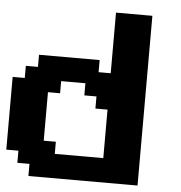

<svg xmlns="http://www.w3.org/2000/svg" viewBox="-58 -930 929 986"><g transform="rotate(5 406.0 -437.5)"><path d="M125 0H687.5V-875H500V-562.5H437.5V-625H125V-562.5H62.5V-500H0V-125H62.5V-62.5H125ZM500 -125H250V-187.5H187.5V-437.5H250V-500H375V-437.5H437.5V-375H500Z"/></g></svg>

Font: Faithful 32x
Style: Semibold
Weight: 400
Foundry: Faithful Resource Pack
Version: Version 1.0; January 27, 2023